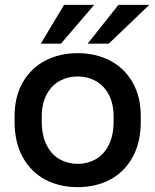

<svg xmlns="http://www.w3.org/2000/svg" viewBox="-20 -760 640 791"><path d="M40 -260V-280Q40 -362 74 -421Q108 -480 167 -510.5Q226 -541 300 -541Q374 -541 433 -510.5Q492 -480 526 -421Q560 -362 560 -280V-260Q560 -173 526 -112Q492 -51 433.5 -20Q375 11 300 11Q225 11 166.5 -20Q108 -51 74 -112Q40 -173 40 -260ZM448 -260V-280Q448 -334 427.5 -371.5Q407 -409 373.5 -427Q340 -445 300 -445Q260 -445 226.5 -427Q193 -409 172.5 -371.5Q152 -334 152 -280V-260Q152 -201 172.5 -161.5Q193 -122 226.5 -103.5Q260 -85 300 -85Q340 -85 373.5 -103.5Q407 -122 427.5 -161.5Q448 -201 448 -260ZM148 -580 244 -740H368L231 -580ZM341 -580 468 -740H595L428 -580Z"/></svg>

Font: .
Style: 
Weight: 500
Designer: A.Korolkova, Vitaly Kuzmin
Foundry: ParaType Ltd
Version: Version 1.000; Glyphs 3.2, build 3192.0